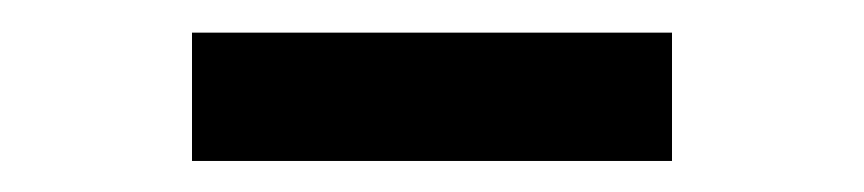

<svg xmlns="http://www.w3.org/2000/svg" viewBox="-20 -697 540 120"><path d="M100 -676.6H400V-596.4H100Z"/></svg>

Font: TASA Orbiter VF Text
Style: Regular
Weight: 400
Designer: Weizhong Zhang
Foundry: 本地遙控
Version: Version 1.001;Glyphs 3.2 (3192)